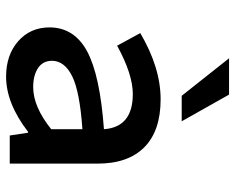

<svg xmlns="http://www.w3.org/2000/svg" viewBox="-92 -680 783 640"><g transform="rotate(90 300.0 -359.5)"><path d="M298.8 -573.2 173.8 -731H294.9L383.8 -573.2ZM182.1 -141.1Q182.1 -110.4 206.5 -94.2Q231 -78.1 270 -78.1Q335 -78.1 410.2 -138.2V-242.2Q284.2 -233.4 233.4 -208Q182.6 -182.6 182.1 -141.1ZM70.8 -131.8Q70.8 -214.8 150.4 -257.8Q230 -300.8 410.2 -314Q403.3 -410.2 293 -410.2Q227.1 -410.2 131.8 -357.9L89.8 -435.1Q205.1 -502.9 310.5 -502.9Q416 -502.9 470.7 -448.2Q525.4 -393.6 524.9 -291V0H431.2L421.9 -61H418.9Q323.7 12.2 234.9 12.2Q163.1 12.2 117.2 -27.8Q71.3 -67.9 70.8 -131.8Z"/></g></svg>

Font: SourceCodePro-Semibold
Style: Regular
Weight: 600
Monospace: yes
Designer: Paul D. Hunt
Foundry: Adobe Systems Incorporated
Version: Version 1.009;PS 1.000;hotconv 1.0.70;makeotf.lib2.5.5900